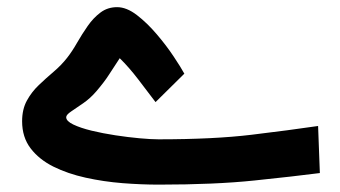

<svg xmlns="http://www.w3.org/2000/svg" viewBox="-20 -514 947 534"><path d="M420.9 -126.5Q574.2 -126.5 679.7 -139.2Q785.2 -151.9 864.7 -163.6L869.6 -32.7Q797.4 -23.4 687.5 -12Q577.6 -0.5 421.9 -0.5Q373.5 -0.5 320.8 -4.6Q268.1 -8.8 218.3 -19.8Q168.5 -30.8 128.7 -50.5Q88.9 -70.3 65.2 -101.3Q41.5 -132.3 41.5 -176.8Q41.5 -210 54.7 -234.1Q67.9 -258.3 87.9 -277.3Q107.9 -296.4 129.2 -314.5Q150.4 -332.5 166.5 -353Q180.7 -371.1 194.3 -395Q208 -418.9 223.9 -441.7Q239.7 -464.4 259.5 -479.2Q279.3 -494.1 305.7 -494.1Q332 -494.1 360.6 -472.2Q389.2 -450.2 416 -418.7Q442.9 -387.2 463.1 -356.7Q483.4 -326.2 492.7 -309.1L412.6 -230Q390.1 -259.8 364.5 -293.2Q338.9 -326.7 313 -352.1Q294.9 -324.7 282.7 -305.7Q270.5 -286.6 248.5 -260.7Q231.4 -240.7 211.7 -227.1Q191.9 -213.4 178 -204.1Q164.1 -194.8 164.1 -188Q164.1 -177.2 183.8 -167.7Q203.6 -158.2 234.6 -150.6Q265.6 -143.1 301 -137.7Q336.4 -132.3 368.4 -129.4Q400.4 -126.5 420.9 -126.5Z"/></svg>

Font: Vazirmatn UI FD
Style: Bold
Weight: 700
Designer: Saber Rastikerdar
Foundry: Saber Rastikerdar
Version: Version 33.003